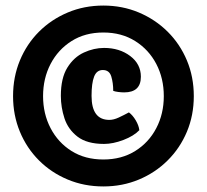

<svg xmlns="http://www.w3.org/2000/svg" viewBox="-20 -621 744 691"><path d="M27 -275Q27 -344 51.5 -403.2Q76 -462.5 120.2 -506.8Q164.5 -551 223.8 -576Q283 -601 352 -601Q420.5 -601 479.8 -576Q539 -551 583.5 -506.8Q628 -462.5 652.8 -403.2Q677.5 -344 677.5 -275Q677.5 -206.5 652.8 -147.2Q628 -88 583.5 -43.8Q539 0.5 479.8 25.2Q420.5 50 352 50Q283 50 223.8 25.2Q164.5 0.5 120.2 -43.8Q76 -88 51.5 -147.2Q27 -206.5 27 -275ZM135 -275Q135 -211.5 162 -159.8Q189 -108 237.5 -77.5Q286 -47 352 -47Q417.5 -47 466.5 -77.5Q515.5 -108 542.5 -159.8Q569.5 -211.5 569.5 -275Q569.5 -339 542.5 -390.8Q515.5 -442.5 466.5 -473.2Q417.5 -504 352 -504Q286 -504 237.5 -473.2Q189 -442.5 162 -390.8Q135 -339 135 -275ZM387.5 -294Q387.5 -322.5 380.5 -345.8Q373.5 -369 350 -369Q328 -369 318.8 -345.5Q309.5 -322 309.5 -276Q309.5 -189.5 373.5 -189.5Q389 -189.5 407.2 -198Q425.5 -206.5 444 -216.5Q457.5 -206.5 468.5 -188Q479.5 -169.5 481.5 -152.5Q461.5 -131.5 424 -117.2Q386.5 -103 354.5 -103Q293 -103 259 -129.2Q225 -155.5 212 -195.2Q199 -235 199 -276Q199 -340 222.5 -377.8Q246 -415.5 282 -432Q318 -448.5 354.5 -448.5Q410 -448.5 448.5 -419.5Q487 -390.5 487 -345Q487 -288.5 427 -288.5Q417 -288.5 405.5 -290Q394 -291.5 387.5 -294Z"/></svg>

Font: Signika Negative SC
Style: Bold
Weight: 700
Designer: Anna Giedryś
Foundry: Anna Giedryś
Version: Version 2.000; ttfautohint (v1.8.3) -l 8 -r 50 -G 200 -x 9 -